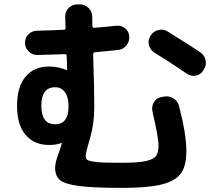

<svg xmlns="http://www.w3.org/2000/svg" viewBox="-20 -827 1040 896"><path d="M237.3 -419.9Q172.9 -419.9 172.9 -333Q172.9 -247.1 237.3 -247.1Q300.8 -247.1 299.8 -333Q299.8 -373 283.2 -396.5Q266.6 -419.9 237.3 -419.9ZM210 -150.4Q139.6 -150.4 99.6 -197.3Q59.6 -244.1 59.6 -333Q59.6 -421.9 99.1 -469.2Q138.7 -516.6 210 -516.6Q252 -516.6 291 -500H292L293 -501Q293 -524.4 291 -566.4Q291 -574.2 282.2 -574.2Q238.3 -572.3 154.3 -570.3Q130.9 -570.3 113.8 -586.9Q96.7 -603.5 96.7 -627Q96.7 -651.4 113.3 -667.5Q129.9 -683.6 154.3 -683.6Q236.3 -685.5 278.3 -688.5Q286.1 -688.5 286.1 -696.3Q284.2 -732.4 284.2 -749Q283.2 -772.5 300.3 -789.6Q317.4 -806.6 339.8 -806.6H352.5Q376 -806.6 393.1 -790Q410.2 -773.4 410.2 -750Q410.2 -742.2 410.6 -727.1Q411.1 -711.9 411.1 -705.1Q411.1 -697.3 419.9 -697.3Q492.2 -703.1 523.4 -707Q546.9 -709 564.5 -694.3Q582 -679.7 583 -657.2Q585 -632.8 569.3 -614.3Q553.7 -595.7 530.3 -593.8Q458 -585.9 422.9 -583Q415 -583 415 -574.2V-559.6Q419.9 -419.9 419.9 -327.1Q419.9 -248 399.9 -181.2Q379.9 -114.3 379.9 -99.6Q379.9 -88.9 384.3 -83.5Q388.7 -78.1 406.7 -74.2Q424.8 -70.3 458 -68.8Q491.2 -67.4 549.8 -67.4Q623 -67.4 659.7 -75.2Q696.3 -83 708 -99.1Q719.7 -115.2 719.7 -147.5Q719.7 -186.5 691.4 -306.6Q686.5 -330.1 698.2 -350.1Q710 -370.1 732.4 -374L744.1 -376Q767.6 -380.9 788.1 -368.7Q808.6 -356.4 815.4 -333Q850.6 -196.3 849.6 -120.1Q849.6 -52.7 824.2 -17.6Q798.8 17.6 734.9 33.7Q670.9 49.8 549.8 49.8Q416 49.8 349.1 41Q282.2 32.2 259.8 13.2Q237.3 -5.9 237.3 -43Q237.3 -58.6 241.7 -75.2Q246.1 -91.8 254.9 -115.2Q263.7 -138.7 268.6 -159.2V-161.1L267.6 -160.2Q243.2 -150.4 210 -150.4ZM916 -582Q934.6 -569.3 939.5 -545.4Q944.3 -521.5 930.7 -502L928.7 -498Q916 -478.5 893.6 -474.1Q871.1 -469.7 851.6 -483.4Q765.6 -542 701.2 -581.1Q681.6 -592.8 675.3 -615.2Q668.9 -637.7 681.6 -658.2L683.6 -662.1Q696.3 -681.6 719.7 -687Q743.2 -692.4 762.7 -679.7Q868.2 -614.3 916 -582Z"/></svg>

Font: Rounded Mgen+ 2m bold
Style: Bold
Weight: 700
Designer: [Source Han Sans]
Ryoko NISHIZUKA  (kana & ideographs); Paul D. Hunt (Latin, Greek & Cyrillic); Wenlong ZHANG  (bopomofo
Version: Version 1.059.20150602